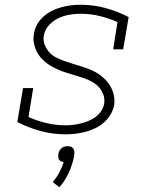

<svg xmlns="http://www.w3.org/2000/svg" viewBox="-20 -558 640 809"><path d="M257 8Q202 8 150.5 -6Q99 -20 53 -44L77 -187H120L100 -65Q136 -49 175.5 -39.5Q215 -30 256 -30Q273 -30 289 -32Q305 -34 321 -38Q337 -42 353 -48.5Q369 -55 383 -65.5Q397 -76 406.5 -90.5Q416 -105 419 -121Q422 -142 415 -160.5Q408 -179 395 -192.5Q382 -206 365 -215Q348 -224 330 -230Q312 -236 293 -241.5Q274 -247 255.5 -253Q237 -259 219.5 -267Q202 -275 186.5 -285Q171 -295 157.5 -309Q144 -323 135.5 -339.5Q127 -356 123 -375.5Q119 -395 123 -416Q126 -436 136.5 -455Q147 -474 163.5 -488.5Q180 -503 199 -512.5Q218 -522 238.5 -527.5Q259 -533 279 -535.5Q299 -538 319 -538Q374 -538 425 -524Q476 -510 522 -486L499 -350H457L475 -465Q439 -481 400 -490.5Q361 -500 320 -500Q296 -500 272.5 -496Q249 -492 226.5 -481.5Q204 -471 186.5 -452Q169 -433 165 -409Q161 -389 168 -370.5Q175 -352 187.5 -338Q200 -324 217 -315.5Q234 -307 252.5 -300.5Q271 -294 289.5 -288.5Q308 -283 326.5 -277Q345 -271 363 -263.5Q381 -256 396.5 -245.5Q412 -235 425.5 -221Q439 -207 447.5 -190.5Q456 -174 460 -154.5Q464 -135 461 -115Q457 -94 445.5 -75Q434 -56 417.5 -41.5Q401 -27 381 -17.5Q361 -8 340 -2.5Q319 3 298 5.5Q277 8 257 8ZM230 231 202 209Q218 191 229.5 169.5Q241 148 248 125Q242 124 237 121.5Q232 119 229 114.5Q226 110 225.5 104Q225 98 226 92Q227 85 230 78.5Q233 72 238.5 67Q244 62 251 60Q258 58 265 58Q272 58 278 60Q284 62 288 67Q292 72 293 78.5Q294 85 293 92V94L291 105Q284 139 269 171.5Q254 204 230 231Z"/></svg>

Font: Iosevka Slab XLtEx
Style: Italic
Weight: 200
Width: 7
Italic angle: -9°
Monospace: yes
Designer: Belleve Invis
Foundry: Belleve Invis
Version: Version 11.1.0; ttfautohint (v1.8.3)